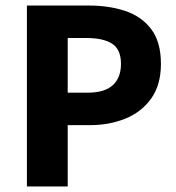

<svg xmlns="http://www.w3.org/2000/svg" viewBox="-20 -672 636 692"><path d="M77 0V-652H301Q373 -652 431.5 -632.5Q490 -613 525 -567Q560 -521 560 -442Q560 -366 525 -317Q490 -268 432 -244.5Q374 -221 305 -221H224V0ZM224 -338H296Q357 -338 386.5 -365Q416 -392 416 -442Q416 -494 384 -514.5Q352 -535 292 -535H224Z"/></svg>

Font: Source Sans 3
Style: Bold
Weight: 700
Designer: Paul D. Hunt
Foundry: Adobe
Version: Version 3.052;hotconv 1.1.0;makeotfexe 2.6.0